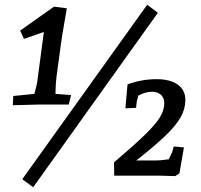

<svg xmlns="http://www.w3.org/2000/svg" viewBox="-20 -741 850 810"><path d="M36 -336 125 -345Q129 -360 132.5 -374Q136 -388 137 -395L165 -606L81 -577L65 -612L208 -713L262 -706Q259 -688 251 -642.5Q243 -597 238 -562L218 -414Q215 -393 214 -345L280 -340L270 -300H145L34 -297ZM74 15 601 -721 646 -687 120 49ZM652 0H462L461 -56Q549 -131 592.5 -173.5Q636 -216 654.5 -246Q673 -276 673 -306Q673 -328 659 -341Q645 -354 622 -354Q594 -354 564 -338Q560 -326 557 -313L554 -286L509 -284L518 -385Q578 -407 640 -407Q698 -407 730 -384Q762 -361 762 -319Q762 -282 742.5 -247Q723 -212 679 -169.5Q635 -127 555 -64H640Q655 -64 692 -69L706 -98L713 -123L756 -119L737 -10L719 2Z"/></svg>

Font: Andada Pro Medium
Style: Italic
Weight: 500
Italic angle: -7°
Designer: Carolina Giovagnoli
Foundry: Huerta Tipografica
Version: Version 3.005; ttfautohint (v1.8.4)